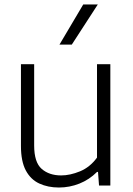

<svg xmlns="http://www.w3.org/2000/svg" viewBox="-20 -828 592 857"><path d="M243 9Q194 9 155.5 -8.8Q117 -26.5 95.2 -67.2Q73.5 -108 73.5 -176.5V-541.5H132.5V-178.5Q132.5 -103.5 166 -74.2Q199.5 -45 253 -45Q292.5 -45 337 -63.2Q381.5 -81.5 413 -124.5V-541.5H472.5V0H422L417.5 -60.5H413Q378.5 -26 334.5 -8.5Q290.5 9 243 9ZM245.5 -629 351.5 -808H416.5L300.5 -629Z"/></svg>

Font: Encode Sans Lt
Style: Regular
Weight: 300
Designer: Multiple Designers
Foundry: Impallari Type
Version: Version 3.002; ttfautohint (v1.8.3) -l 8 -r 50 -G 200 -x 14 